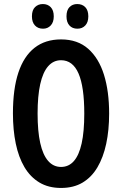

<svg xmlns="http://www.w3.org/2000/svg" viewBox="-20 -920 617 950"><path d="M520 -358Q520 -276 505.5 -208.5Q491 -141 462 -92Q433 -43 388.5 -16.5Q344 10 282 10Q220 10 175 -17Q130 -44 101 -93Q72 -142 58 -209.5Q44 -277 44 -359Q44 -480 71 -561Q98 -642 151 -683.5Q204 -725 282 -725Q364 -725 416.5 -678.5Q469 -632 494.5 -550Q520 -468 520 -358ZM166 -358Q166 -271 179 -212.5Q192 -154 218 -124Q244 -94 282 -94Q320 -94 345.5 -123Q371 -152 384 -210.5Q397 -269 397 -358Q397 -491 368.5 -556.5Q340 -622 282 -622Q244 -622 218 -592Q192 -562 179 -503.5Q166 -445 166 -358ZM138 -839Q138 -870 153.5 -885Q169 -900 192 -900Q216 -900 231 -884.5Q246 -869 246 -839Q246 -810 231 -794Q216 -778 193 -778Q168 -778 153 -794Q138 -810 138 -839ZM309 -839Q309 -870 324 -885Q339 -900 362 -900Q387 -900 402 -884.5Q417 -869 417 -839Q417 -810 402 -794Q387 -778 363 -778Q338 -778 323.5 -794Q309 -810 309 -839Z"/></svg>

Font: Noto Sans Display ExtraCondensed SemiBold
Style: Regular
Weight: 600
Width: 2
Designer: Monotype Design Team
Foundry: Monotype Imaging Inc.
Version: Version 2.003